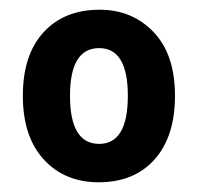

<svg xmlns="http://www.w3.org/2000/svg" viewBox="-20 -742 408 395"><path d="M340 -545Q340 -461 298 -414Q256 -367 183 -367Q113 -367 70 -414Q27 -461 27 -545Q27 -629 69.5 -675.5Q112 -722 185 -722Q252 -722 296 -676Q340 -630 340 -545ZM124 -545Q124 -446 184 -446Q243 -446 243 -545Q243 -643 184 -643Q124 -643 124 -545Z"/></svg>

Font: Noto Sans Gujarati SemiCondensed
Style: Bold
Weight: 700
Width: 4
Designer: Jelle Bosma - Monotype Design Team, Universal Thirst
Foundry: Monotype Imaging Inc.
Version: Version 2.106; ttfautohint (v1.8.4.7-5d5b)